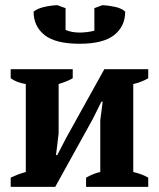

<svg xmlns="http://www.w3.org/2000/svg" viewBox="-20 -725 616 745"><path d="M21.5 -456.5H262.2V-421.4Q252.4 -415.5 238.8 -409.9Q225.1 -404.3 207.5 -398.9V-207.5L197.3 -123H202.1L237.3 -190.9L384.8 -456.5H555.2V-421.4Q541 -413.1 526.1 -407.5Q511.2 -401.9 497.1 -398.9V-57.6Q514.2 -53.7 528.6 -48.3Q543 -43 555.2 -35.6V0H314V-35.6Q326.7 -43 340.8 -48.8Q355 -54.7 369.1 -57.6V-258.3L378.4 -330.6H373.5L339.4 -262.2L194.3 0H21.5V-35.6Q37.1 -43 50.5 -48.1Q64 -53.2 80.1 -57.6V-398.9Q43.9 -404.8 21.5 -421.4ZM289.1 -555.2Q195.3 -555.2 152.8 -589.1Q110.4 -623 110.4 -679.7Q124 -691.4 149.4 -697.5Q174.8 -703.6 202.1 -705.1L234.4 -693.4V-608.9Q257.8 -598.6 290 -598.6Q299.3 -598.6 315.9 -600.3Q332.5 -602.1 346.2 -606V-693.4L377.9 -705.1Q403.8 -703.6 428.2 -698Q452.6 -692.4 465.8 -679.7Q465.8 -623 423.1 -589.1Q380.4 -555.2 289.1 -555.2Z"/></svg>

Font: PT Astra Serif
Style: Bold
Weight: 700
Designer: A.Korolkova, I. Chaeva
Foundry: ParaType Ltd
Version: Version 1.002